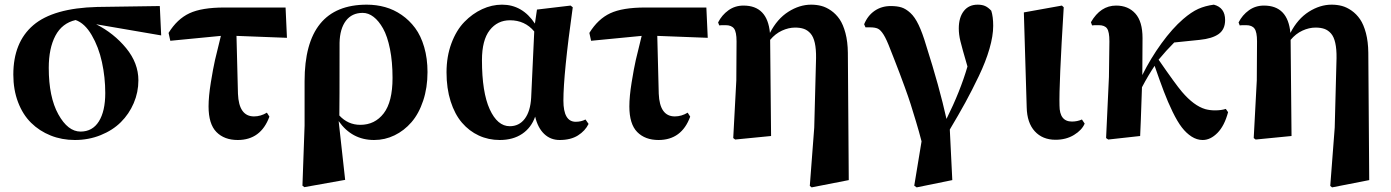

<svg xmlns="http://www.w3.org/2000/svg" viewBox="-20 -583 5962 823"><path d="M670.9 -431.2 392.1 -479Q468.3 -440.4 520.8 -376.5Q573.2 -312.5 573.2 -238.8Q573.2 -187.5 553.2 -140.9Q533.2 -94.2 498 -59.3Q462.9 -24.4 411.4 -3.7Q359.9 17.1 300.8 17.1Q245.1 17.1 197 -2.2Q148.9 -21.5 113.3 -56.6Q77.6 -91.8 57.4 -145Q37.1 -198.2 37.1 -263.2Q37.1 -401.9 122.8 -475.1Q208.5 -548.3 397 -553.2L665 -557.1ZM325.2 -19Q376.5 -19 403.8 -62.7Q431.2 -106.4 431.2 -184.1Q431.2 -251.5 417 -316.7Q402.8 -381.8 373 -432.6Q343.3 -483.4 304.2 -497.1Q246.1 -483.9 217.5 -429.9Q189 -376 189 -292Q189 -167 230 -93Q271 -19 325.2 -19Z M993.7 -429.2 1000 -181.2Q1003.9 -84 1068.8 -84Q1097.7 -84 1124 -100.1L1134.8 -83Q1098.1 17.1 999 17.1Q941.4 17.1 907.7 -17.1Q874 -51.3 874 -127Q874 -169.4 883.8 -230Q893.6 -290.5 901.6 -325.7Q909.7 -360.8 926.8 -429.2L710 -408.2L702.6 -441.9Q739.3 -501.5 792 -526.1Q844.7 -550.8 941.9 -550.8H1204.1L1210 -420.9Z M1285.6 -44.9V-234.9Q1285.6 -563 1552.2 -563Q1593.3 -563 1630.9 -552.5Q1668.5 -542 1701.7 -519Q1734.9 -496.1 1759.5 -462.9Q1784.2 -429.7 1798.3 -381.1Q1812.5 -332.5 1812.5 -273.9Q1812.5 -207 1793.9 -151.4Q1775.4 -95.7 1743.9 -59.3Q1712.4 -22.9 1671.1 -2.9Q1629.9 17.1 1583.5 17.1Q1488.3 17.1 1431.6 -64L1459.5 188L1284.7 219.2L1276.4 212.9ZM1435.5 -399.9Q1435.5 -128.9 1434.6 -87.9Q1471.7 -47.9 1524.4 -47.9Q1586.9 -47.9 1624.8 -97.2Q1662.6 -146.5 1662.6 -249Q1662.6 -318.4 1651.6 -373Q1640.6 -427.7 1622.1 -460.7Q1603.5 -493.7 1581.3 -510.7Q1559.1 -527.8 1534.7 -527.8Q1488.3 -527.8 1462.6 -493.9Q1437 -460 1435.5 -399.9Z M2489.7 -70.8 2502.9 -51.8Q2488.3 -22 2457.3 -2.4Q2426.3 17.1 2378.9 17.1Q2339.8 17.1 2312.5 -9Q2285.2 -35.2 2273.9 -83Q2257.3 -35.6 2218.3 -9.3Q2179.2 17.1 2122.1 17.1Q2073.7 17.1 2032.5 -2Q1991.2 -21 1960.2 -57.1Q1929.2 -93.3 1911.6 -148.7Q1894 -204.1 1894 -272.9Q1894 -340.8 1915 -397.2Q1936 -453.6 1970.5 -489Q2004.9 -524.4 2046.6 -543.7Q2088.4 -563 2131.8 -563Q2219.2 -563 2272.9 -481.9L2281.7 -542L2425.8 -559.1L2435.1 -551.8Q2395 -265.6 2395 -151.9Q2395 -61 2447.8 -61Q2471.2 -61 2489.7 -70.8ZM2256.8 -164.1 2270 -448.2Q2230 -496.1 2166 -496.1Q2112.3 -496.1 2079.1 -453.6Q2045.9 -411.1 2045.9 -325.2Q2045.9 -187.5 2079.1 -114.7Q2112.3 -42 2165 -42Q2205.1 -42 2229.2 -73.7Q2253.4 -105.5 2256.8 -164.1Z M2797.4 -429.2 2803.7 -181.2Q2807.6 -84 2872.6 -84Q2901.4 -84 2927.7 -100.1L2938.5 -83Q2901.9 17.1 2802.7 17.1Q2745.1 17.1 2711.4 -17.1Q2677.7 -51.3 2677.7 -127Q2677.7 -169.4 2687.5 -230Q2697.3 -290.5 2705.3 -325.7Q2713.4 -360.8 2730.5 -429.2L2513.7 -408.2L2506.3 -441.9Q2543 -501.5 2595.7 -526.1Q2648.4 -550.8 2745.6 -550.8H3007.8L3013.7 -420.9Z M3614.3 -356.9 3618.2 189 3459 220.2 3451.2 213.9 3470.2 -36.1 3478 -334Q3478.5 -372.6 3472.7 -398.9Q3466.8 -425.3 3454.3 -439.5Q3441.9 -453.6 3426 -459.2Q3410.2 -464.8 3388.2 -464.8Q3360.4 -464.8 3331.8 -451.7Q3303.2 -438.5 3281.2 -412.1L3285.2 0L3131.3 15.1L3123 8.8L3136.2 -238.8L3137.2 -405.8Q3137.2 -445.8 3126.5 -460.4Q3115.7 -475.1 3090.3 -475.1Q3066.9 -475.1 3063 -474.1L3058.1 -486.8Q3074.2 -518.6 3102.3 -538.8Q3130.4 -559.1 3167 -559.1Q3269.5 -559.1 3280.3 -441.9Q3311.5 -502.4 3359.4 -532.7Q3407.2 -563 3457 -563Q3480 -563 3500.7 -557.6Q3521.5 -552.2 3542.5 -537.6Q3563.5 -522.9 3578.9 -500.5Q3594.2 -478 3604 -441.2Q3613.8 -404.3 3614.3 -356.9Z M3689.9 -465.8 3684.1 -479Q3699.2 -516.1 3729 -536.6Q3758.8 -557.1 3797.9 -557.1Q3825.2 -557.1 3844 -551.3Q3862.8 -545.4 3882.1 -527.8Q3901.4 -510.3 3917.7 -476.1Q3934.1 -441.9 3950.2 -387.2Q4006.3 -211.4 4037.1 -73.2Q4096.2 -191.9 4127 -297.9Q4103.5 -378.4 4096.7 -406.7Q4089.8 -435.1 4089.8 -460.9Q4089.8 -507.8 4111.1 -535.4Q4132.3 -563 4170.9 -563Q4189.9 -563 4202.9 -557.1Q4215.8 -551.3 4229 -537.1Q4237.3 -511.7 4237.3 -472.2Q4237.3 -429.2 4221.4 -374.3Q4205.6 -319.3 4175.8 -257.1Q4146 -194.8 4117.9 -143.6Q4089.8 -92.3 4051.3 -27.8L4062 189L3909.2 220.2L3898.9 212.9L3930.2 22.9Q3919.4 -19 3906.2 -62.7Q3893.1 -106.4 3883.5 -136.5Q3874 -166.5 3858.2 -209.7Q3842.3 -252.9 3836.4 -268.6Q3830.6 -284.2 3814.2 -326.2Q3797.9 -368.2 3796.9 -370.1Q3780.3 -414.1 3767.6 -434.3Q3754.9 -454.6 3742.9 -460.2Q3731 -465.8 3709 -465.8Z M4504.4 16.1Q4448.7 16.1 4415.5 -20.3Q4382.3 -56.6 4380.9 -123L4368.7 -529.8L4531.7 -559.1L4539.6 -551.8Q4519 -217.3 4521.5 -130.9Q4521.5 -62 4574.7 -62Q4597.7 -62 4617.7 -70.8L4629.4 -53.2Q4617.7 -25.4 4583.7 -4.6Q4549.8 16.1 4504.4 16.1Z M5234.4 -116.2 5244.1 -102.1Q5228.5 -43.5 5198.5 -13.2Q5168.5 17.1 5135.3 17.1Q5110.4 17.1 5087.6 2.4Q5064.9 -12.2 5045.9 -36.9Q5026.9 -61.5 5006.3 -103.8Q4985.8 -146 4968.8 -190.9Q4951.7 -235.8 4929.2 -300.8Q4902.3 -260.7 4875 -209Q4869.1 -31.7 4867.2 0L4730.5 15.1L4721.2 8.8L4733.4 -252.9L4735.4 -405.8Q4735.4 -446.8 4725.3 -460.9Q4715.3 -475.1 4689.5 -475.1Q4665 -475.1 4661.1 -474.1L4656.2 -487.8Q4697.3 -559.1 4764.2 -559.1Q4815.9 -559.1 4846.7 -524.9Q4877.4 -490.7 4877.4 -419.9Q4877.4 -308.1 4876.5 -261.2Q4912.1 -333 4958.7 -397.2Q5005.4 -461.4 5051.3 -501Q5086.9 -531.7 5116.5 -544.9Q5146 -558.1 5183.1 -563Q5231.4 -550.3 5231.4 -497.1Q5231.4 -457 5203.9 -437.3Q5176.3 -417.5 5122.1 -412.1L5013.2 -400.9Q4978.5 -366.2 4946.3 -327.1Q5019 -221.7 5046.4 -189.5Q5097.7 -129.4 5146.5 -115.2Q5166 -109.9 5188 -109.9Q5215.3 -109.9 5234.4 -116.2Z M5845.2 -356.9 5849.1 189 5689.9 220.2 5682.1 213.9 5701.2 -36.1 5709 -334Q5709.5 -372.6 5703.6 -398.9Q5697.8 -425.3 5685.3 -439.5Q5672.9 -453.6 5657 -459.2Q5641.1 -464.8 5619.1 -464.8Q5591.3 -464.8 5562.7 -451.7Q5534.2 -438.5 5512.2 -412.1L5516.1 0L5362.3 15.1L5354 8.8L5367.2 -238.8L5368.2 -405.8Q5368.2 -445.8 5357.4 -460.4Q5346.7 -475.1 5321.3 -475.1Q5297.9 -475.1 5293.9 -474.1L5289.1 -486.8Q5305.2 -518.6 5333.3 -538.8Q5361.3 -559.1 5397.9 -559.1Q5500.5 -559.1 5511.2 -441.9Q5542.5 -502.4 5590.3 -532.7Q5638.2 -563 5688 -563Q5710.9 -563 5731.7 -557.6Q5752.4 -552.2 5773.4 -537.6Q5794.4 -522.9 5809.8 -500.5Q5825.2 -478 5835 -441.2Q5844.7 -404.3 5845.2 -356.9Z"/></svg>

Font: Noto Serif JP Black
Style: Regular
Weight: 900
Designer: Ryoko NISHIZUKA  (kana & ideographs); Frank Grießhammer (Latin, Greek & Cyrillic); Wenlong ZHANG  (bopomofo); Sandoll Co
Foundry: Adobe Systems Incorporated
Version: Version 1.001;PS 1.001;hotconv 16.6.54;makeotf.lib2.5.65590